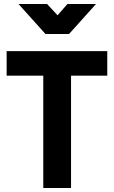

<svg xmlns="http://www.w3.org/2000/svg" viewBox="-20 -934 566 954"><path d="M13 -558V-680H513V-558H333V0H195V-558ZM206 -765 72 -914H214L266 -858L315 -914H457L323 -765Z"/></svg>

Font: TitilliumText
Style: ExtraBold
Weight: 800
Designer: Accademia di Belle Arti di Urbino and others
Foundry: Accademia di Belle Arti di Urbino and others.
Version: Version 60.001